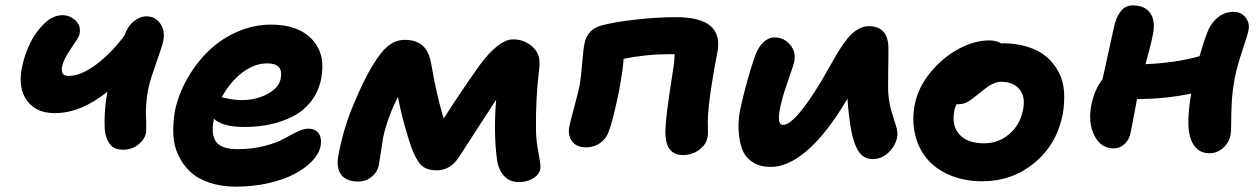

<svg xmlns="http://www.w3.org/2000/svg" viewBox="-20 -613 4705 718"><path d="M185.1 -189.9Q114.7 -189.9 80.8 -236.8Q46.9 -283.7 62 -359.9Q70.3 -403.3 90.3 -446.8Q110.4 -490.2 143.8 -523.2Q177.2 -556.2 212.9 -556.2Q241.7 -556.2 262.5 -536.4Q283.2 -516.6 277.8 -487.8Q275.9 -476.1 261.5 -455.3Q247.1 -434.6 231.7 -409.7Q216.3 -384.8 211.9 -362.8Q209.5 -346.2 214.8 -337.6Q220.2 -329.1 236.8 -329.1Q281.7 -329.1 338.1 -370.6Q394.5 -412.1 443.8 -478L444.8 -479Q456.5 -513.7 479.5 -532.7Q502.4 -551.8 528.8 -551.8Q560.1 -551.8 579.1 -525.1Q598.1 -498.5 590.8 -460.9Q587.4 -443.4 564.5 -378.7Q541.5 -314 536.1 -288.1Q522 -222.2 526.9 -157.2Q526.4 -149.4 526.6 -133.8Q526.9 -118.2 525.9 -115.2Q520.5 -90.8 496.8 -72Q473.1 -53.2 439.9 -53.2Q410.2 -53.2 395.5 -68.8Q380.9 -84.5 374 -112.8Q369.6 -135.7 371.6 -181.6Q373.5 -227.5 381.8 -270Q281.7 -189.9 185.1 -189.9Z M863.8 85Q807.6 85 763.2 70.1Q718.8 55.2 691.2 29.1Q663.6 2.9 646.7 -32.7Q629.9 -68.4 628.2 -109.9Q626.5 -151.4 633.8 -196.8Q646.5 -258.3 679 -316.4Q711.4 -374.5 757.6 -420.2Q803.7 -465.8 865.7 -493.4Q927.7 -521 993.7 -521Q1095.2 -521 1147.2 -465.6Q1199.2 -410.2 1180.7 -316.9Q1170.9 -269.5 1143.3 -234.1Q1115.7 -198.7 1075.9 -178.2Q1036.1 -157.7 990.7 -147.9Q945.3 -138.2 894 -138.2Q812 -138.2 779.8 -168.9V-168Q768.1 -110.4 788.1 -82.8Q808.1 -55.2 868.7 -55.2Q922.4 -55.2 968.8 -67.1Q1015.1 -79.1 1040.5 -93.5Q1065.9 -107.9 1090.8 -119.9Q1115.7 -131.8 1131.8 -131.8Q1160.2 -131.8 1172.1 -113.8Q1184.1 -95.7 1178.7 -65.9Q1172.9 -37.6 1147 -10.5Q1121.1 16.6 1080.8 37.8Q1040.5 59.1 983.4 72Q926.3 85 863.8 85ZM980 -376Q930.2 -376 884.5 -340.3Q838.9 -304.7 809.1 -249Q814.5 -248.5 826.4 -245.6Q838.4 -242.7 852.8 -240.7Q867.2 -238.8 883.8 -238.8Q939 -238.8 981.2 -262Q1023.4 -285.2 1029.8 -319.8Q1040.5 -376 980 -376Z M1319.3 65.9Q1274.9 65.9 1255.6 40Q1236.3 14.2 1245.6 -33.2Q1264.6 -134.8 1303.2 -225.1Q1341.8 -317.4 1374.8 -370.6Q1407.7 -423.8 1434.8 -443.8Q1461.9 -463.9 1493.2 -463.9Q1536.6 -463.9 1560.3 -442.6Q1584 -421.4 1592.3 -376Q1611.8 -259.8 1639.2 -169.9Q1707 -275.4 1774.4 -370.1Q1807.6 -415.5 1839.8 -440.7Q1872.1 -465.8 1898.4 -465.8Q1937.5 -465.8 1968.3 -440.9Q1986.3 -425.3 1993.2 -406.5Q2000 -387.7 1996.6 -356.9Q1982.4 -243.7 1984.4 -123Q1984.9 -87.4 1993.9 -40.3Q2002.9 6.8 2000.5 19Q1996.1 40.5 1973.4 54.2Q1950.7 67.9 1918.5 67.9Q1887.2 67.9 1865.7 45.7Q1844.2 23.4 1838.4 -17.1Q1825.2 -118.2 1835.4 -240.2Q1820.8 -217.8 1769.8 -139.4Q1718.8 -61 1697.3 -26.9Q1664.1 23.9 1614.3 23.9Q1573.2 23.9 1554 3.4Q1534.7 -17.1 1517.6 -64Q1507.3 -92.3 1491.9 -148.2Q1476.6 -204.1 1468.3 -251Q1429.2 -174.3 1412.6 -98.1Q1408.7 -74.2 1403.6 -39.3Q1398.4 -4.4 1396.5 4.9Q1391.1 31.2 1369.4 48.6Q1347.7 65.9 1319.3 65.9Z M2534.2 -33.2Q2473.6 -33.2 2468.8 -105Q2465.8 -146 2483.2 -260.3Q2500.5 -374.5 2501 -378.9Q2502.9 -401.4 2502.9 -410.2H2472.2Q2398.9 -410.2 2312 -393.1Q2311 -361.3 2294.9 -272Q2271 -156.7 2254.9 -117.2Q2245.6 -92.8 2223.1 -77.4Q2200.7 -62 2171.9 -62Q2136.2 -62 2119.6 -84.2Q2103 -106.4 2108.9 -139.2Q2112.8 -158.2 2127.4 -212.6Q2142.1 -267.1 2147 -291Q2153.3 -326.2 2157.2 -377.2Q2161.1 -428.2 2166 -451.2Q2176.3 -503.4 2230 -518.1Q2279.8 -531.2 2359.4 -540Q2439 -548.8 2508.8 -548.8Q2599.6 -548.8 2637.9 -515.1Q2676.3 -481.4 2662.1 -414.1Q2650.4 -357.4 2638.4 -276.9Q2626.5 -196.3 2627 -154.8Q2627 -150.9 2627.4 -136.2Q2627.9 -121.6 2627.4 -113Q2627 -104.5 2625 -96.2Q2619.6 -70.8 2593.5 -52Q2567.4 -33.2 2534.2 -33.2Z M2862.3 11.2Q2821.3 11.2 2793.5 -7.3Q2765.6 -25.9 2754.6 -57.1Q2743.7 -88.4 2741.9 -129.2Q2740.2 -169.9 2750.5 -214.8Q2758.8 -253.4 2775.1 -312Q2791.5 -370.6 2802.2 -399.9Q2814.5 -436 2834.2 -454.6Q2854 -473.1 2876.5 -473.1Q2911.6 -473.1 2934.6 -446Q2957.5 -418.9 2950.2 -382.8Q2947.3 -369.1 2928.7 -316.4Q2910.2 -263.7 2903.3 -234.9Q2879.9 -146 2908.2 -146Q2952.1 -146 3049.3 -306.2Q3060.1 -324.2 3078.1 -356.2Q3096.2 -388.2 3106.7 -406.2Q3117.2 -424.3 3133.5 -448Q3149.9 -471.7 3163.1 -484.4Q3176.3 -497.1 3193.4 -506.1Q3210.4 -515.1 3228.5 -515.1Q3300.3 -515.1 3302.2 -436Q3302.7 -419.4 3301.5 -347.2Q3300.3 -274.9 3302.2 -259.8Q3305.2 -223.6 3315.4 -191.2Q3325.7 -158.7 3332 -137.7Q3338.4 -116.7 3334.5 -98.1Q3327.6 -65.9 3302 -42Q3276.4 -18.1 3243.2 -18.1Q3222.2 -18.1 3206.8 -29.5Q3191.4 -41 3181.4 -64.2Q3171.4 -87.4 3165.5 -114Q3159.7 -140.6 3155.3 -178.2Q3150.9 -212.9 3149.4 -244.1Q3136.7 -224.1 3126.5 -207Q3058.1 -99.1 2991 -43.9Q2923.8 11.2 2862.3 11.2Z M3653.8 64.9Q3586.4 64.9 3532.7 42.2Q3479 19.5 3446.5 -19.3Q3414.1 -58.1 3401.9 -110.6Q3389.6 -163.1 3400.9 -222.2Q3413.6 -286.6 3460 -342.8Q3506.3 -398.9 3565.4 -430.4Q3624.5 -461.9 3678.2 -461.9Q3707 -461.9 3725.1 -450.2L3729 -451.2Q3780.8 -451.2 3822.8 -438Q3864.7 -424.8 3892.8 -401.1Q3920.9 -377.4 3938.5 -344.2Q3956.1 -311 3959 -271Q3961.9 -231 3954.1 -185.1Q3931.2 -71.8 3847.7 -3.4Q3764.2 64.9 3653.8 64.9ZM3548.8 -198.2Q3538.1 -142.6 3568.1 -109.9Q3598.1 -77.1 3660.2 -77.1Q3713.4 -77.1 3753.7 -111.1Q3793.9 -145 3805.2 -200.2Q3815.9 -248.5 3793.5 -277.8Q3771 -307.1 3724.1 -307.1Q3709.5 -307.1 3694.8 -300.5Q3680.2 -293.9 3672.1 -287.8Q3664.1 -281.7 3641.1 -263.2Q3611.8 -239.3 3597.2 -231.2Q3582.5 -223.1 3561 -223.1H3557.1Q3549.8 -209 3548.8 -198.2Z M4145 -58.1Q4096.7 -58.1 4072.5 -106Q4048.3 -153.8 4061 -220.2Q4072.8 -278.3 4103 -316.9Q4140.6 -486.8 4146 -512.2Q4153.3 -547.9 4170.7 -570.3Q4188 -592.8 4215.8 -592.8Q4262.2 -592.8 4282 -563.2Q4301.8 -533.7 4291 -481.9Q4282.2 -438.5 4263.7 -373Q4377.9 -377.9 4465.8 -402.8Q4482.4 -461.4 4499 -502Q4513.2 -532.2 4537.6 -550.5Q4562 -568.8 4592.8 -568.8Q4620.6 -568.8 4637.5 -548.3Q4654.3 -527.8 4648.9 -500Q4645 -481 4625.5 -422.6Q4606 -364.3 4598.6 -326.2Q4588.9 -277.3 4586.4 -232.9Q4584 -188.5 4584.2 -155.8Q4584.5 -123 4581.1 -105Q4575.2 -78.1 4553.2 -59.1Q4531.2 -40 4502.9 -40Q4465.3 -40 4445.3 -68.8Q4425.3 -97.7 4424.1 -147.2Q4422.9 -196.8 4434.6 -263.2Q4344.7 -243.7 4231.9 -242.2Q4211.9 -134.3 4208 -117.2Q4203.6 -91.3 4185.8 -74.7Q4168 -58.1 4145 -58.1Z"/></svg>

Font: Shantell Sans Irregular Bouncy
Style: Bold Italic
Weight: 700
Italic angle: -11.31°
Designer: Stephen Nixon, Anya Danilova, Shantell Martin
Foundry: Arrow Type
Version: Version 1.006;[9816181b4]